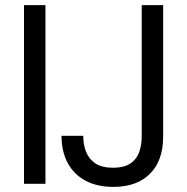

<svg xmlns="http://www.w3.org/2000/svg" viewBox="-20 -720 733 752"><path d="M74 0V-700H158V0ZM424 12Q361 12 315.5 -12Q270 -36 245.5 -81Q221 -126 221 -188H306Q306 -153 317.5 -124.5Q329 -96 354.5 -79.5Q380 -63 423 -63Q465 -63 489.5 -79Q514 -95 524.5 -122.5Q535 -150 535 -185V-700H619V-185Q619 -91 567.5 -39.5Q516 12 424 12Z"/></svg>

Font: DVN - DM Sans
Style: Regular
Weight: 400
Designer: Colophon Foundry, Jonny Pinhorn
Foundry: Colophon Foundry
Version: Version 4.004;gftools[0.9.30]